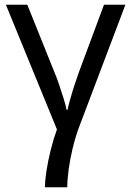

<svg xmlns="http://www.w3.org/2000/svg" viewBox="-20 -556 558 816"><path d="M513 -536 315 -13Q300 28 289 73.5Q278 119 272 162.5Q266 206 266 240H171Q171 212 177.5 170Q184 128 195.5 81.5Q207 35 222 -6L5 -536H96L209 -255Q220 -229 231 -197Q242 -165 251 -135.5Q260 -106 263 -89H267Q270 -105 278.5 -135Q287 -165 297.5 -197Q308 -229 316 -251L422 -536Z"/></svg>

Font: Apis
Style: Regular
Weight: 400
Designer: Monotype Design Team
Foundry: Monotype Imaging Inc.
Version: Version 2.000; build 0001